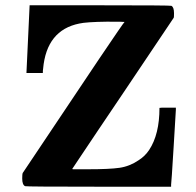

<svg xmlns="http://www.w3.org/2000/svg" viewBox="-20 -706 743 726"><path d="M80 -430 92 -686H358Q624 -686 628 -684Q638 -679 638 -656Q638 -640 637 -639Q637 -638 445 -353Q401 -288 351 -213.5Q301 -139 277 -103L253 -67L256 -66Q258 -66 265.5 -66Q273 -66 279 -66Q285 -66 298 -66H314Q394 -66 432 -71.5Q470 -77 504 -100Q528 -115 544 -139Q583 -198 583 -298Q583 -299 614 -299H645V-291Q645 -289 636.5 -149.5Q628 -10 627 -8V0H353Q79 0 75 -2Q64 -7 64 -31Q64 -48 66 -52Q447 -623 451 -623Q451 -624 384 -624Q306 -623 280 -617Q156 -592 143 -446Q142 -440 142 -432V-430Z"/></svg>

Font: KaTeX_Main
Style: Bold
Weight: 700
Version: Version 1.1; ttfautohint (v1.3)